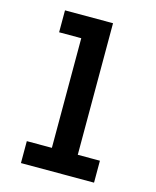

<svg xmlns="http://www.w3.org/2000/svg" viewBox="-111 -812 722 888"><g transform="rotate(15 250.0 -367.5)"><path d="M75 0V-105H195V-630H89V-735H319V-105H425V0Z"/></g></svg>

Font: Iosevka Extrabold
Style: Regular
Weight: 800
Monospace: yes
Designer: Belleve Invis
Foundry: Belleve Invis
Version: Version 32.5.0; ttfautohint (v1.8.4)